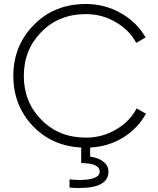

<svg xmlns="http://www.w3.org/2000/svg" viewBox="-20 -731 791 964"><path d="M712.9 -160.2Q671.9 -85.9 597.7 -40Q524.4 4.9 432.6 9.8Q432.6 25.4 432.6 55.7Q472.7 60.5 498 80.1Q524.4 99.6 524.4 130.9Q524.4 212.9 377.9 212.9Q355.5 212.9 329.1 210.9Q329.1 197.3 329.1 169.9Q403.3 176.8 441.4 166Q480.5 156.2 480.5 130.9Q480.5 87.9 387.7 87.9Q387.7 61.5 387.7 9.8Q239.3 2 142.6 -100.6Q46.9 -204.1 46.9 -349.6Q46.9 -502 150.4 -606.4Q252.9 -710.9 411.1 -710.9Q506.8 -710.9 586.9 -665Q667 -620.1 710.9 -543Q695.3 -534.2 664.1 -515.6Q628.9 -581.1 560.5 -620.1Q493.2 -660.2 411.1 -660.2Q275.4 -660.2 187.5 -570.3Q99.6 -481.4 99.6 -349.6Q99.6 -218.8 187.5 -129.9Q275.4 -40 411.1 -40Q493.2 -40 561.5 -80.1Q630.9 -120.1 666 -186.5Q681.6 -177.7 712.9 -160.2Z"/></svg>

Font: LeFont
Style: ExtraLight
Weight: 200
Designer: Leryon MEDIA
Version: Version 1.0